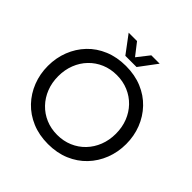

<svg xmlns="http://www.w3.org/2000/svg" viewBox="-225 -1065 1262 1262"><g transform="rotate(45 406.0 -433.5)"><path d="M405.8 13Q323 13 255.9 -15.3Q188.8 -43.6 141.2 -93.6Q93.6 -143.6 67.8 -209.6Q42 -275.6 42 -350.6Q42 -425.5 67.8 -491.4Q93.6 -557.3 141.1 -607.2Q188.6 -657.1 255.8 -685Q323 -713 405.8 -713Q488.9 -713 555.8 -685Q622.7 -657.1 670.3 -607.1Q717.9 -557.2 743.8 -491.3Q769.6 -425.4 769.6 -350.5Q769.6 -275.6 743.8 -209.6Q718 -143.6 670.4 -93.6Q622.8 -43.6 555.9 -15.3Q488.9 13 405.8 13ZM405.7 -72.4Q463.4 -72.4 512.4 -93.1Q561.4 -113.8 597.7 -151.7Q634 -189.6 653.9 -240.3Q673.8 -291 673.8 -350.7Q673.8 -410.4 653.9 -461Q634 -511.6 597.8 -549.1Q561.6 -586.6 512.5 -607.4Q463.4 -628.2 405.7 -628.2Q348 -628.2 299.1 -607.5Q250.2 -586.8 213.9 -549.2Q177.6 -511.6 157.7 -460.9Q137.8 -410.2 137.8 -350.5Q137.8 -290.8 157.7 -240.2Q177.6 -189.6 213.9 -151.7Q250.2 -113.8 299.1 -93.1Q348 -72.4 405.7 -72.4ZM355.2 -757 263.2 -880H341L407 -795.2L473.6 -880H551.4L459.4 -757Z"/></g></svg>

Font: MuseoModerno Thin
Style: Regular
Weight: 100
Designer: Pablo Cosgaya, Héctor Gatti, Marcela Romero, and the Authors of The MuseoModerno Project.
Foundry: Omnibus-Type Team
Version: Version 1.003